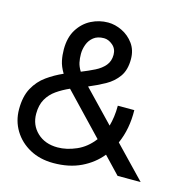

<svg xmlns="http://www.w3.org/2000/svg" viewBox="-104 -782 873 900"><g transform="rotate(15 332.5 -331.5)"><path d="M540 0 462 -82Q424 -35 366.5 -7.5Q309 20 233 20Q168 20 118.5 -7Q69 -34 41 -80Q13 -126 13 -183Q13 -245 35.5 -286Q58 -327 94.5 -353Q131 -379 172 -397Q154 -427 148.5 -453.5Q143 -480 143 -508Q143 -566 167.5 -605Q192 -644 230.5 -663.5Q269 -683 312 -683Q346 -683 380 -666.5Q414 -650 436.5 -619Q459 -588 459 -544Q459 -492 436 -459.5Q413 -427 376 -406.5Q339 -386 298 -369L443 -218Q449 -239 452.5 -264Q456 -289 456 -318H536Q538 -227 505 -153L652 0ZM375 -543Q375 -572 354.5 -589.5Q334 -607 312 -607Q281 -607 262 -592Q243 -577 234.5 -554Q226 -531 226 -508Q226 -486 230 -467Q234 -448 247 -427Q282 -441 311 -455.5Q340 -470 357.5 -491Q375 -512 375 -543ZM96 -183Q96 -128 134 -92Q172 -56 233 -56Q277 -56 324 -76.5Q371 -97 405 -142L219 -337Q185 -322 157 -302.5Q129 -283 112.5 -254Q96 -225 96 -183Z"/></g></svg>

Font: Lil Grotesk Medium
Style: Regular
Weight: 500
Designer: Bastien Sozeau
Foundry: NBR — Bastien Sozeau
Version: Version 3.003; ttfautohint (v1.8.4.7-5d5b);gftools[0.9.33]